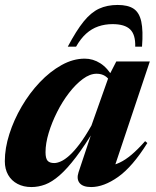

<svg xmlns="http://www.w3.org/2000/svg" viewBox="-22 -743 630 776"><path d="M295.5 -47 357 -231.5 366 -229.5Q321 -155 285 -107.8Q249 -60.5 218.5 -34Q188 -7.5 160.5 2.8Q133 13 105 13Q73 13 48.8 0.2Q24.5 -12.5 11 -36Q-2.5 -59.5 -2.5 -91.5Q-2.5 -144 15.8 -201.2Q34 -258.5 65.8 -312.8Q97.5 -367 138.8 -410.5Q180 -454 226.8 -480Q273.5 -506 320.5 -506Q354 -506 383.5 -487.2Q413 -468.5 437 -427L427.5 -407Q417 -427 402.5 -436Q388 -445 368.5 -445Q341.5 -445 312.8 -423.8Q284 -402.5 257 -367.5Q230 -332.5 208.8 -290.2Q187.5 -248 174.8 -205.8Q162 -163.5 162 -128Q162 -103 170.2 -93.5Q178.5 -84 197 -84Q209 -84 224.2 -90.8Q239.5 -97.5 258.5 -114.5Q277.5 -131.5 299.8 -161Q322 -190.5 347.5 -235.5L420 -440L448 -494.5H583.5L434.5 -49.5L419.5 -72.5Q439.5 -75.5 462 -86Q484.5 -96.5 509.8 -117.8Q535 -139 564.5 -172.5L573.5 -165Q513.5 -69 455.5 -28Q397.5 13 346.5 13Q313 13 299.8 -3.2Q286.5 -19.5 295.5 -47ZM433 -645.5Q402 -645.5 375.2 -636.2Q348.5 -627 326.2 -607Q304 -587 285.5 -554.5H252Q286.5 -619.5 316 -656Q345.5 -692.5 378.2 -707.8Q411 -723 453.5 -723Q495 -723 518 -707.8Q541 -692.5 549 -655.8Q557 -619 552 -554.5H524.5Q526 -603 504 -624.2Q482 -645.5 433 -645.5Z"/></svg>

Font: Newsreader 60pt
Style: Bold Italic
Weight: 700
Italic angle: -17°
Designer: Hugues Gentile
Foundry: Production Type
Version: Version 1.003